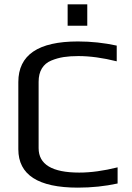

<svg xmlns="http://www.w3.org/2000/svg" viewBox="-20 -850 604 880"><path d="M519 -9Q432 10 337 10Q64 10 64 -166V-474Q64 -660 337 -660Q428 -660 515 -641V-569Q419 -593 339 -593Q301 -593 272 -588.5Q243 -584 215 -572.5Q187 -561 172 -536.5Q157 -512 157 -475V-171Q157 -59 343 -59Q423 -59 519 -83ZM380 -732H290V-830H380Z"/></svg>

Font: Play
Style: Regular
Weight: 400
Designer: Jonas Hecksher
Foundry: Jonas Hecksher, Playtypeª, e-types AS
Version: Version 1.002